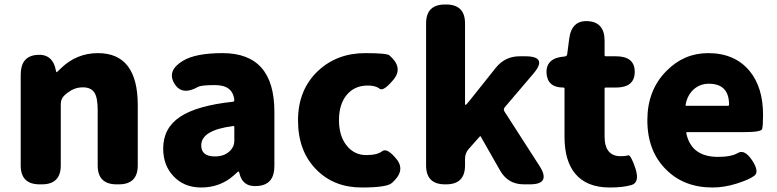

<svg xmlns="http://www.w3.org/2000/svg" viewBox="-20 -819 3452 853"><path d="M156 0Q72 0 72 -84V-487Q72 -569 143 -575Q215 -582 229 -503Q230 -498 231.5 -498Q233 -498 250 -515Q320 -583 415 -583Q592 -583 592 -352V-84Q592 0 508 0H498Q414 0 414 -84V-330Q414 -387 398.5 -409Q383 -431 348 -431Q320 -431 297 -418Q278 -407 267 -396Q250 -380 250 -357V-84Q250 0 166 0Z M874 14Q797 14 750 -37Q705 -85 705 -159Q705 -250 780 -300Q855 -350 1015 -367Q1021 -368 1021 -374Q1015 -441 935 -441Q875 -441 860 -433Q787 -392 754 -449Q721 -506 793 -549Q849 -583 969 -583Q1199 -583 1199 -323V-81Q1199 0 1128 7Q1057 15 1043 -52Q1042 -57 1039.5 -57Q1037 -57 1019 -40Q958 14 874 14ZM935 -124Q979 -124 1004 -151Q1021 -169 1021 -193V-255Q1021 -260 1016 -259Q874 -241 874 -173Q874 -124 935 -124Z M1587 14Q1464 14 1386 -65Q1304 -147 1304 -284Q1304 -421 1394 -505Q1478 -583 1603 -583Q1698 -583 1710 -573Q1773 -519 1728 -465Q1683 -411 1666 -425Q1649 -439 1614 -439Q1555 -439 1520.5 -397.5Q1486 -356 1486 -285.5Q1486 -215 1520 -172.5Q1554 -130 1607 -130Q1656 -130 1677.5 -147Q1699 -164 1741 -113Q1784 -61 1721 -6Q1698 14 1587 14Z M1957 0Q1873 0 1873 -84V-715Q1873 -799 1957 -799H1962Q2046 -799 2046 -715V-358Q2046 -353 2048.5 -353Q2051 -353 2064 -369L2182 -517Q2223 -569 2289 -569H2313Q2416 -569 2349 -491L2223 -343Q2215 -334 2221 -324L2376 -83Q2430 0 2334 0H2307Q2237 0 2202 -61L2116 -212Q2114 -216 2111 -212L2063 -158Q2046 -139 2046 -114V-84Q2046 0 1962 0Z M2689 14Q2586 14 2535 -48Q2488 -105 2488 -211V-425Q2488 -430 2483 -430Q2411 -430 2408 -496Q2406 -562 2488 -568Q2499 -569 2500 -579L2509 -648Q2520 -730 2593 -725Q2666 -720 2666 -638V-574Q2666 -569 2671 -569H2716Q2800 -569 2800 -500Q2800 -430 2716 -430H2671Q2666 -430 2666 -425V-213Q2666 -125 2738 -125Q2759 -125 2770.5 -129Q2782 -133 2803 -71Q2823 -8 2785.5 3Q2748 14 2689 14Z M3146 14Q3019 14 2940 -65Q2856 -147 2856 -285Q2856 -418 2940 -503Q3018 -583 3126 -583Q3244 -583 3310 -504Q3370 -431 3370 -309Q3370 -260 3366 -246Q3362 -232 3285 -232H3033Q3028 -232 3029 -227Q3051 -122 3170 -122Q3229 -122 3258.5 -139.5Q3288 -157 3322 -106Q3355 -55 3330.5 -37.5Q3306 -20 3251.5 -3Q3197 14 3146 14ZM3026 -354Q3025 -349 3030 -349H3214Q3219 -349 3219 -354Q3219 -447 3129 -447Q3090 -447 3062 -422Q3034 -397 3026 -354Z"/></svg>

Font: Resource Han Rounded TW Heavy
Style: Regular
Weight: 900
Designer: Cyano Hao (round all glyphs); Ryoko NISHIZUKA 西塚涼子 (kana, bopomofo & ideographs); Paul D. Hunt (Latin, Greek & Cyrillic)
Foundry: Cyano Hao
Version: 0.990